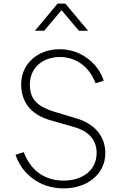

<svg xmlns="http://www.w3.org/2000/svg" viewBox="-20 -1029 679 1061"><path d="M332 12C464 12 562 -68 562 -183C562 -276 502 -345 405 -374L279 -412C177 -443 145 -489 145 -562C145 -655 217 -714 310 -714C398 -714 473 -663 508 -569L553 -583C524 -675 432 -757 309 -757C190 -757 97 -678 97 -563C97 -474 142 -398 257 -365L396 -325C458 -307 514 -265 514 -184C514 -88 436 -31 331 -31C226 -31 150 -87 111 -188L66 -174C96 -79 189 12 332 12ZM173 -859H224L320 -973L416 -859H467L341 -1009H298Z"/></svg>

Font: Mluvka ExtraLight
Style: Regular
Weight: 200
Designer: Modified by Jiří Krblich, Original typeface by Gumpita Rahayu
Foundry: Gumpita Rahayu & Jiří Krblich
Version: Version 2.000;Glyphs 3.1.1 (3134)